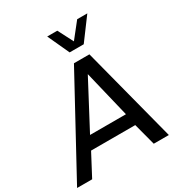

<svg xmlns="http://www.w3.org/2000/svg" viewBox="-262 -1157 1235 1314"><g transform="rotate(-30 356.0 -500.0)"><path d="M382.8 -829.1 304.2 -1000H383.8L445.8 -879.9L541 -1000H621.1L494.1 -829.1ZM522.9 -173.8H173.8L82 0H-37.1L371.1 -750H493.2L688 0H568.8ZM504.9 -270 416 -638.2 221.2 -270Z"/></g></svg>

Font: Oakes Grotesk
Style: Medium Italic
Weight: 500
Designer: Samuel Oakes
Foundry: Samuel Oakes
Version: Version 1.0 | wf-rip DC20170320